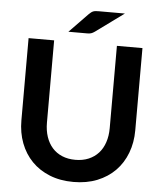

<svg xmlns="http://www.w3.org/2000/svg" viewBox="-60 -948 847 1007"><g transform="rotate(5 364.0 -444.0)"><path d="M364 -108.5Q403 -108.5 433.8 -121.5Q464.5 -134.5 485.8 -158Q507 -181.5 518.2 -215Q529.5 -248.5 529.5 -290V-723H664V-290Q664 -225.5 643.2 -170.8Q622.5 -116 583.5 -76.2Q544.5 -36.5 489 -14.2Q433.5 8 364 8Q294.5 8 239 -14.2Q183.5 -36.5 144.8 -76.2Q106 -116 85.2 -170.8Q64.5 -225.5 64.5 -290V-723H199V-290.5Q199 -249 210.2 -215.5Q221.5 -182 242.5 -158.2Q263.5 -134.5 294.2 -121.5Q325 -108.5 364 -108.5ZM556.5 -895.5 408.5 -787.5Q403 -783.5 398.2 -781Q393.5 -778.5 388.8 -777Q384 -775.5 378.8 -775Q373.5 -774.5 366.5 -774.5H269.5L367.5 -875.5Q373.5 -881.5 378.8 -885.5Q384 -889.5 389.5 -891.8Q395 -894 402 -894.8Q409 -895.5 419 -895.5Z"/></g></svg>

Font: LatoHex
Style: Bold
Weight: 700
Designer: Lukasz Dziedzic
Foundry: tyPoland Lukasz Dziedzic
Version: Version 1.104; Western+Polish opensource